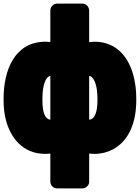

<svg xmlns="http://www.w3.org/2000/svg" viewBox="-24 -808 778 1068"><path d="M-4 -260V-250C-4 -209 0 -172 10 -136C35 -44 101 48 228 48C238 48 247 47 256 46V203C256 219 270 240 293 240H435C451 240 472 226 472 203V46C479 47 492 48 502 48C539 48 574 39 604 23C695 -26 734 -129 734 -250V-260C734 -304 729 -344 720 -381C696 -478 633 -576 501 -576C491 -576 482 -574 472 -573V-750C472 -766 458 -788 435 -788H293C277 -788 256 -773 256 -750V-574C248 -575 238 -576 229 -576C58 -576 -4 -418 -4 -260ZM472 -142V-386C477 -385 481 -383 484 -381C504 -366 518 -324 518 -260V-250C518 -179 501 -145 472 -142ZM256 -386V-142C228 -146 212 -177 212 -250V-260C212 -335 230 -381 256 -386Z"/></svg>

Font: Asimov Print
Style: E
Weight: 500
Designer: Google
Version: Version 2.000980; 2014